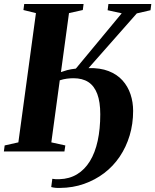

<svg xmlns="http://www.w3.org/2000/svg" viewBox="-28 -763 782 967"><path d="M274 183.5Q260.5 184 249.8 182.8Q239 181.5 230 179L235.5 137.5Q242.5 139 252 139.5Q261.5 140 271.5 139.5Q321.5 138 360 114.8Q398.5 91.5 424.8 48.8Q451 6 464 -53.8Q477 -113.5 477 -187.5Q477 -250 461.8 -290.2Q446.5 -330.5 416.8 -349.8Q387 -369 342 -369Q326.5 -369 308.8 -366.8Q291 -364.5 273 -358.5L230.5 -46L301 -30.5L296.5 0H-8.5L-4.5 -30.5L64.5 -46L153 -697L90 -712.5L94 -743H393L389 -712.5L319.5 -697L279 -400Q292.5 -405 310.2 -409.8Q328 -414.5 354 -417.5L585 -696L514 -711.5L518 -743H734L730 -711.5L661 -695.5L418 -420Q476.5 -421.5 519 -405Q561.5 -388.5 588.8 -358.2Q616 -328 629.2 -288.5Q642.5 -249 642.5 -204.5Q642.5 -139 625 -80.8Q607.5 -22.5 575 25.8Q542.5 74 496.8 108.8Q451 143.5 395 163.2Q339 183 274 183.5Z"/></svg>

Font: Merriweather 96pt ExtraBold
Style: Italic
Weight: 800
Italic angle: -7.8°
Version: Version 2.101